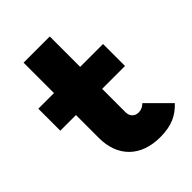

<svg xmlns="http://www.w3.org/2000/svg" viewBox="-204 -791 902 902"><g transform="rotate(-45 246.5 -340.0)"><path d="M323 11C402 11 446 -13 485 -54L377 -162C365 -150 352 -143 334 -143C310 -143 291 -159 291 -188V-343H443V-489H291V-691H117V-489H13V-343H117V-190C117 -67 194 11 323 11Z"/></g></svg>

Font: MV Cash ExtraBold
Style: Regular
Weight: 800
Designer: Rodrigo Fuenzalida
Foundry: fragTYPE
Version: Version 1.100;Glyphs 3.1.2 (3151)